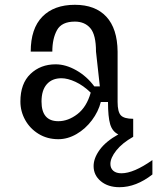

<svg xmlns="http://www.w3.org/2000/svg" viewBox="-20 -570 655 800"><path d="M65 -147Q65 -222 107 -262Q149 -302 212 -302Q254 -302 298 -277Q342 -252 373 -210H396L380 -355Q380 -425 356.5 -452.5Q333 -480 292 -480Q237 -480 217.5 -444.5Q198 -409 198 -355H108Q108 -451 156.5 -500.5Q205 -550 292 -550Q377 -550 423 -500.5Q469 -451 470 -355V-145Q470 -104 483.5 -89.5Q497 -75 535 -75V0Q489 26 464.5 57Q440 88 440 113Q440 131 452 141.5Q464 152 486 152Q537 152 615 97V157Q547 210 478 210Q430 210 400 185Q370 160 370 122Q370 89 395.5 54Q421 19 473 -10Q448 -22 439 -52.5Q430 -83 430 -145H400Q390 -105 363 -69Q336 -33 299 -11.5Q262 10 223 10Q177 10 141 -12Q105 -34 85 -70Q65 -106 65 -147ZM223 -65Q264 -65 302.5 -94.5Q341 -124 358 -184Q327 -214 294.5 -229Q262 -244 236 -244Q197 -244 175 -219Q153 -194 153 -147Q153 -65 223 -65Z"/></svg>

Font: Sligoil Micro
Style: Regular
Weight: 400
Designer: Ariel Martín Pérez
Foundry: Igor Stepanchenko
Version: Version 1.001